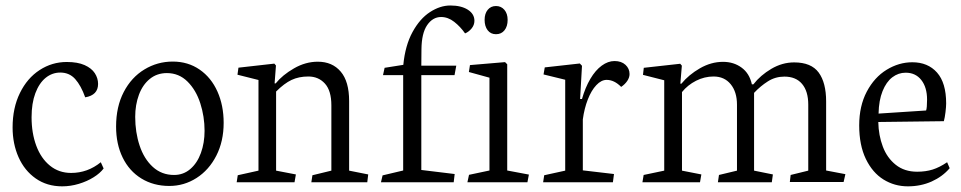

<svg xmlns="http://www.w3.org/2000/svg" viewBox="-20 -657 3465 692"><path d="M353.5 -49.8 343.3 -72.3Q295.9 -33.7 236.3 -33.7Q192.4 -33.7 160.2 -59.8Q127.9 -85.9 110.8 -131.6Q93.8 -177.2 93.8 -234.4Q93.8 -284.7 107.4 -321Q121.1 -357.4 144.5 -376.5Q168 -395.5 197.3 -395.5Q230 -395.5 251 -372.1Q272 -348.6 287.1 -306.2Q333.5 -314 333.5 -354.5Q333.5 -375 321.8 -393.1Q310.1 -411.1 284.9 -422.4Q259.8 -433.6 220.7 -433.6Q167.5 -433.6 122.8 -404.5Q78.1 -375.5 51.8 -321.8Q25.4 -268.1 25.4 -197.8Q25.4 -138.7 46.9 -90.3Q68.4 -42 108.9 -13.7Q149.4 14.6 204.1 14.6Q234.4 14.6 264.2 5.6Q293.9 -3.4 317.4 -18.1Q340.8 -32.7 353.5 -49.8Z M786.1 -214.4Q786.1 -276.9 763.7 -327.1Q741.2 -377.4 699.5 -406.2Q657.7 -435.1 602.5 -435.1Q547.4 -435.1 500.5 -406.7Q453.6 -378.4 426 -325.4Q398.4 -272.5 398.4 -200.7Q398.4 -137.7 422.1 -89.1Q445.8 -40.5 489.5 -13.7Q533.2 13.2 590.3 13.2Q643.6 13.2 688.5 -15.6Q733.4 -44.4 759.8 -96.2Q786.1 -147.9 786.1 -214.4ZM717.3 -185.5Q717.3 -142.1 704.1 -105.7Q690.9 -69.3 666 -47.9Q641.1 -26.4 607.4 -26.4Q562.5 -26.4 530.8 -55.4Q499 -84.5 483.2 -132.3Q467.3 -180.2 467.3 -235.8Q467.3 -279.3 480.7 -315.4Q494.1 -351.6 520 -372.6Q545.9 -393.6 581.5 -393.6Q625 -393.6 655.8 -363Q686.5 -332.5 701.9 -284.7Q717.3 -236.8 717.3 -185.5Z M1046.4 -28.3 975.1 -42V-327.1Q1004.4 -356.4 1030.8 -368.9Q1057.1 -381.3 1091.3 -381.3Q1127.9 -381.3 1151.1 -355.7Q1174.3 -330.1 1174.3 -277.3V-42L1106 -25.4L1102.1 0H1303.7L1307.1 -28.3L1238.3 -42V-293Q1238.3 -363.3 1208 -398.9Q1177.7 -434.6 1125.5 -434.6Q1081.1 -434.6 1039.6 -410.6Q998 -386.7 973.6 -356.4H969.7L974.6 -420.9L968.8 -427.7L839.4 -413.1L835.9 -387.7L911.6 -368.7V-42L836.9 -25.4L833 0H1041.5Z M1618.7 -29.8 1498.5 -44.4V-386.2H1618.2L1624.5 -420.4H1498.5L1499 -479Q1499.5 -537.1 1519.5 -566.4Q1539.6 -595.7 1569.8 -595.7Q1594.7 -595.7 1616.9 -578.4Q1639.2 -561 1656.2 -536.6Q1669.4 -542 1679.7 -554.4Q1689.9 -566.9 1689.9 -582Q1689.9 -606.9 1666 -622.1Q1642.1 -637.2 1603 -637.2Q1566.4 -637.2 1529.8 -613.5Q1493.2 -589.8 1466.8 -541.5Q1440.4 -493.2 1433.6 -423.3L1366.2 -412.6L1360.4 -386.2H1433.1V-42.5L1358.9 -24.9L1353 0H1615.2Z M1809.6 -585.4Q1809.6 -607.9 1797.9 -621.6Q1786.1 -635.3 1767.6 -635.3Q1749 -635.3 1737.8 -621.6Q1726.6 -607.9 1726.6 -585.4Q1726.6 -562.5 1737.5 -548.1Q1748.5 -533.7 1767.6 -533.7Q1787.1 -533.7 1798.3 -547.9Q1809.6 -562 1809.6 -585.4ZM1880.9 0 1886.2 -27.8 1808.1 -42.5V-425.3L1800.3 -433.1L1673.8 -422.4L1669.9 -397.5L1744.1 -377V-42.5L1670.4 -26.9L1664.6 0Z M2192.9 -29.8 2080.6 -43V-226.6Q2085.9 -266.1 2098.6 -298.6Q2111.3 -331.1 2129.2 -350.1Q2147 -369.1 2166.5 -369.1Q2193.8 -369.1 2218.8 -343.8Q2232.9 -353.5 2241 -365.7Q2249 -377.9 2249 -390.1Q2249 -409.7 2234.4 -423.3Q2219.7 -437 2194.8 -437Q2171.4 -437 2148.7 -420.4Q2126 -403.8 2107.7 -372.8Q2089.4 -341.8 2077.6 -300.3H2070.8L2077.6 -419.9L2069.8 -428.2L1943.4 -414.1L1939 -388.7L2017.1 -369.6V-42L1941.4 -25.4L1937.5 0H2189Z M2507.8 -28.3 2438 -42V-325.2Q2458.5 -350.6 2488.8 -366Q2519 -381.3 2551.8 -381.3Q2590.8 -381.3 2613.5 -353.5Q2636.2 -325.7 2636.2 -279.8V-42L2571.3 -26.4L2567.4 0H2761.7L2765.6 -28.3L2697.8 -42V-322.3Q2720.7 -346.7 2747.6 -363.8Q2774.4 -380.9 2807.1 -380.9Q2848.6 -380.9 2870.8 -354.5Q2893.1 -328.1 2893.1 -279.8V-42L2829.6 -26.4L2826.7 -1H3020.5L3026.9 -29.3L2957.5 -42.5V-291.5Q2957.5 -358.9 2930.7 -395.5Q2903.8 -432.1 2842.3 -432.1Q2799.3 -432.1 2760 -408.9Q2720.7 -385.7 2695.3 -353H2689.9Q2681.2 -392.6 2652.8 -413.3Q2624.5 -434.1 2585.9 -434.1Q2543 -434.1 2502.7 -410.9Q2462.4 -387.7 2436 -355.5H2432.1L2437.5 -420.4L2431.6 -427.2L2300.3 -412.6L2297.4 -387.2L2374 -367.7V-42L2299.8 -26.4L2295.4 0H2502.9Z M3402.8 -50.8 3393.6 -72.3Q3366.2 -53.7 3341.3 -45.9Q3316.4 -38.1 3285.6 -38.1Q3239.7 -38.1 3208.5 -63Q3177.2 -87.9 3161.9 -128.4Q3146.5 -168.9 3145.5 -217.3L3381.8 -220.2Q3385.3 -232.9 3387.7 -252.7Q3390.1 -272.5 3390.1 -284.2Q3390.1 -358.4 3357.2 -395.5Q3324.2 -432.6 3268.1 -432.6Q3219.7 -432.6 3175.5 -405.5Q3131.3 -378.4 3104 -326.7Q3076.7 -274.9 3076.7 -205.1Q3076.7 -133.8 3100.6 -84.2Q3124.5 -34.7 3164.3 -10Q3204.1 14.6 3252 14.6Q3298.8 14.6 3337.9 -2.9Q3377 -20.5 3402.8 -50.8ZM3321.3 -297.9Q3321.3 -268.6 3317.9 -258.8L3146.5 -247.6Q3147.5 -295.4 3160.9 -328.6Q3174.3 -361.8 3196 -378.4Q3217.8 -395 3244.1 -395Q3279.8 -395 3300.5 -368.7Q3321.3 -342.3 3321.3 -297.9Z"/></svg>

Font: Neuton Light
Style: Regular
Weight: 300
Designer: Brian M Zick
Foundry: Brian M Zick
Version: Version 1.560